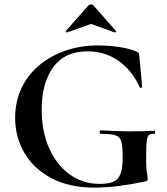

<svg xmlns="http://www.w3.org/2000/svg" viewBox="-20 -843 759 875"><path d="M409 12Q296 12 215.2 -30.6Q134.4 -73.2 91.7 -145.4Q49 -217.6 49 -305.8Q49 -380 77.5 -440.5Q106 -501 157.5 -544.5Q209 -588 277.9 -612Q346.7 -636 428 -636Q473 -636 521.5 -629Q570 -622 600 -609Q609 -606 611.5 -601.5Q614 -597 615.1 -586.4L628 -446.7Q628 -444 623 -443Q618 -442 616.2 -446.2Q582 -522 520.5 -565.5Q459 -609 379 -609Q275 -609 222.5 -536.5Q170 -464 170 -344Q170 -243 204.5 -166.5Q239 -90 298.6 -47.5Q358.2 -5 434 -5Q472.2 -5 495.1 -14Q518 -23 528.5 -49Q539 -75 539 -126Q539 -174 533.5 -196.5Q528 -219 507.2 -226Q486.5 -233 439.8 -233Q434 -233 434 -241Q434 -249 439 -249Q508 -245 564.2 -244.5Q620.3 -244 682 -247Q687 -247 687 -240Q687 -233 682 -233Q665.3 -234 657.7 -226.5Q650 -219 648 -194Q646 -169 646 -116Q646 -83 648 -67Q650 -51 651.5 -43.5Q653 -36 653 -28Q653 -22 650.5 -20Q648 -18 641 -16Q586 -4 525.5 4Q465 12 409 12ZM280 -702 383 -818Q388 -823 395 -823Q402 -823 406 -818L508 -702.2Q511 -701 508 -697.5Q505 -694 503 -695L395 -734L286 -695Q285 -694 281.5 -697.5Q278 -701 280 -702Z"/></svg>

Font: Cormorant Light
Style: Regular
Weight: 300
Designer: Christian Thalmann (Catharsis Fonts)
Foundry: Catharsis Fonts
Version: Version 4.000